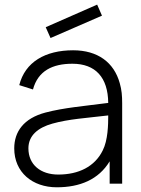

<svg xmlns="http://www.w3.org/2000/svg" viewBox="-20 -796 612 832"><path d="M199 -631.2 178.1 -678.1 401 -776 421.9 -728.1ZM509.4 0V-349C509.4 -380.2 507.3 -407.3 499 -435.4C474 -526 403.1 -578.1 296.9 -578.1C176 -578.1 88.5 -527.1 63.5 -427.1L122.9 -408.3C144.8 -489.6 208.3 -519.8 293.8 -519.8C393.8 -519.8 447.9 -460.4 449 -350C345.8 -336.5 256.2 -329.2 177.1 -308.3C82.3 -283.3 41.7 -225 41.7 -153.1C41.7 -49 120.8 15.6 226 15.6C326 15.6 407.3 -17.7 455.2 -96.9V0ZM425 -143.8C390.6 -74 320.8 -39.6 232.3 -39.6C156.2 -39.6 103.1 -82.3 103.1 -153.1C103.1 -208.3 143.8 -242.7 207.3 -260.4C278.1 -280.2 353.1 -284.4 449 -295.8C449 -256.2 447.9 -188.5 425 -143.8Z"/></svg>

Font: Manrope3 Light
Style: Regular
Weight: 300
Designer: Mikhail Sharanda
Foundry: Mikhail Sharanda
Version: Version 3.000;PS 003.000;hotconv 1.0.88;makeotf.lib2.5.64775